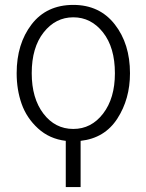

<svg xmlns="http://www.w3.org/2000/svg" viewBox="-20 -550 588 771"><path d="M46.9 -255.9Q46.9 -374 106.9 -452.1Q167 -530.3 274.4 -530.3Q379.9 -530.3 440.9 -452.1Q502 -374 502 -255.9Q502 -152.3 451.2 -73.7Q400.4 4.9 303.7 15.6V201.2H244.1V15.6Q178.7 7.8 132.8 -34.2Q86.9 -76.2 66.9 -132.8Q46.9 -189.5 46.9 -255.9ZM107.4 -255.9Q107.4 -155.3 154.3 -93.8Q201.2 -32.2 274.4 -32.2Q346.7 -32.2 394 -93.8Q441.4 -155.3 441.4 -255.9Q441.4 -359.4 393.6 -419.9Q345.7 -480.5 274.4 -480.5Q203.1 -480.5 155.3 -419.9Q107.4 -359.4 107.4 -255.9Z"/></svg>

Font: Gothic A1 Light
Style: Regular
Weight: 300
Version: Version 2.50